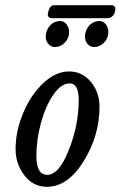

<svg xmlns="http://www.w3.org/2000/svg" viewBox="-20 -705 464 739"><path d="M188 -685H411Q416 -685 420 -681Q424 -677 424 -673Q424 -656 415.5 -645.5Q407 -635 393 -635H178Q173 -635 168.5 -638.5Q164 -642 164 -647Q164 -658 170 -671.5Q176 -685 188 -685ZM212 -624Q227 -624 236.5 -611Q246 -598 246 -581Q246 -558 229.5 -541Q213 -524 191 -524Q176 -524 166 -536Q156 -548 156 -563Q156 -588 172 -606Q188 -624 212 -624ZM363 -624Q378 -624 387.5 -611Q397 -598 397 -581Q397 -558 380.5 -541Q364 -524 342 -524Q327 -524 317 -536Q307 -548 307 -563Q307 -588 323 -606Q339 -624 363 -624ZM120 -105Q120 -32 162 -32Q207 -32 245 -128Q283 -224 283 -320Q283 -384 248 -384Q215 -384 185 -340Q155 -296 137.5 -231.5Q120 -167 120 -105ZM246 -430Q297 -430 330 -389.5Q363 -349 363 -295Q363 -183 302 -84.5Q241 14 160 14Q108 14 74 -30Q40 -74 40 -131Q40 -200 69 -269.5Q98 -339 146 -384.5Q194 -430 246 -430Z"/></svg>

Font: EB Garamond 08
Style: Italic
Weight: 400
Italic angle: -14°
Version: Version 0.016